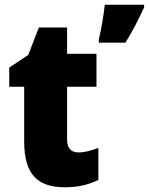

<svg xmlns="http://www.w3.org/2000/svg" viewBox="-20 -780 628 810"><path d="M588 -749V-760H422C418 -718 406 -651 397 -614V-600H509C543 -654 564 -698 588 -749ZM311 -137C280 -137 263 -155 263 -191V-414H387V-553H263V-664H144L99 -548L19 -495V-414H82V-182C82 -39 144 10 253 10C315 10 355 -2 395 -21V-156C365 -145 339 -137 311 -137Z"/></svg>

Font: Noto Sans Devanagari UI SemiCondensed Black
Style: Regular
Weight: 900
Width: 4
Designer: Jelle Bosma - Monotype Design Team
Foundry: Monotype Imaging Inc.
Version: Version 2.004